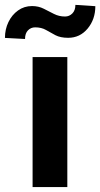

<svg xmlns="http://www.w3.org/2000/svg" viewBox="-67 -760 407 780"><path d="M206.5 -528.3V0H65.4V-528.3ZM239.3 -740.2 320.3 -734.9Q320.3 -681.6 289.1 -644Q257.8 -606.4 210 -606.4Q178.7 -606.4 158.4 -616.9Q138.2 -627.4 119.9 -638.2Q101.6 -648.9 75.7 -648.9Q58.6 -648.9 46.6 -636.7Q34.7 -624.5 34.7 -601.6L-46.9 -606Q-46.9 -641.1 -32.7 -670.4Q-18.6 -699.7 6.3 -717.5Q31.2 -735.4 63 -735.4Q89.4 -735.4 110.6 -724.6Q131.8 -713.9 152.3 -703.4Q172.9 -692.9 197.3 -692.9Q214.4 -692.9 226.8 -705.3Q239.3 -717.8 239.3 -740.2Z"/></svg>

Font: Vazirmatn RD FD
Style: Bold
Weight: 700
Designer: Saber Rastikerdar
Foundry: Saber Rastikerdar
Version: Version 33.003